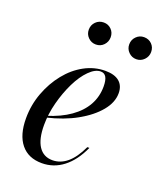

<svg xmlns="http://www.w3.org/2000/svg" viewBox="-119 -683 650 773"><g transform="rotate(20 206.0 -297.0)"><path d="M150.8 11.3Q92.7 11.3 61.3 -27.4Q29.8 -66.1 29.8 -137.1Q29.8 -194.4 49.2 -246.4Q68.5 -298.4 101.2 -339.1Q133.9 -379.8 176.2 -402.8Q218.5 -425.8 265.3 -425.8Q304.8 -425.8 325.4 -408.5Q346 -391.1 346 -358.9Q346 -319.4 314.9 -281.9Q283.9 -244.4 229.8 -214.1Q175.8 -183.9 103.2 -166.9V-174.2Q160.5 -191.9 200 -219.8Q239.5 -247.6 259.7 -283.9Q279.8 -320.2 279.8 -363.7Q279.8 -390.3 272.2 -403.6Q264.5 -416.9 248.4 -416.9Q225 -416.9 199.6 -391.5Q174.2 -366.1 153.6 -324.2Q133.1 -282.3 120.2 -233.1Q107.3 -183.9 107.3 -136.3Q107.3 -76.6 127.8 -45.6Q148.4 -14.5 187.1 -14.5Q221 -14.5 249.6 -38.3Q278.2 -62.1 301.6 -112.1H310.5Q283.1 -51.6 242.3 -20.2Q201.6 11.3 150.8 11.3ZM365.3 -512.1Q346 -512.1 332.3 -525.8Q318.5 -539.5 318.5 -558.9Q318.5 -579 332.3 -592.7Q346 -606.5 365.3 -606.5Q385.5 -606.5 398.8 -593.1Q412.1 -579.8 412.1 -559.7Q412.1 -540.3 398.4 -526.2Q384.7 -512.1 365.3 -512.1ZM191.9 -512.1Q172.6 -512.1 158.9 -525.8Q145.2 -539.5 145.2 -558.9Q145.2 -579 158.9 -592.7Q172.6 -606.5 192.7 -606.5Q212.1 -606.5 225.4 -593.1Q238.7 -579.8 238.7 -559.7Q238.7 -540.3 225.4 -526.2Q212.1 -512.1 191.9 -512.1Z"/></g></svg>

Font: Playfair 144pt SemiCondensed
Style: Italic
Weight: 400
Width: 4
Italic angle: -15.6°
Designer: Claus Eggers Sørensen
Foundry: Claus Eggers Sørensen
Version: Version 2.203